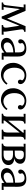

<svg xmlns="http://www.w3.org/2000/svg" viewBox="1706 -2262 572 4023"><g transform="rotate(90 1991.5 -250.0)"><path d="M706.5 0H504.9V-29.8Q536.1 -28.8 550.5 -49.3Q564.9 -69.8 558.1 -115.2L518.6 -371.6L366.2 0H326.2L169.9 -381.8L134.8 -96.7Q133.3 -84 129.9 -67.6Q126.5 -51.3 122.6 -38.6L185.5 -41V0H31.7V-29.8Q47.4 -29.8 57.9 -34.2Q68.4 -38.6 74.7 -47.4Q81.1 -56.2 84.5 -68.8Q87.9 -81.5 89.8 -97.2L134.3 -461.9L72.8 -459V-500H206.1L369.6 -114.3L527.8 -500H645.5V-470.2Q618.2 -470.2 604.2 -453.9Q590.3 -437.5 596.2 -398.4L641.6 -93.8Q643.6 -81.1 643.6 -65.7Q643.6 -50.3 642.1 -38.6L706.5 -41Z M1077.6 -244.6Q1054.7 -243.7 1030 -240.5Q1005.4 -237.3 981.7 -230.7Q958 -224.1 937 -213.9Q916 -203.6 900.4 -189.5Q884.8 -175.3 876 -156.7Q867.2 -138.2 868.2 -114.7Q868.7 -96.2 875.2 -82.3Q881.8 -68.4 892.3 -59.3Q902.8 -50.3 916.5 -45.7Q930.2 -41 945.8 -41Q965.8 -41 983.4 -44.9Q1001 -48.8 1016.8 -56.4Q1032.7 -64 1047.6 -74.7Q1062.5 -85.4 1077.6 -99.6ZM803.2 -396Q803.2 -420.9 817.9 -442.9Q832.5 -464.8 858.9 -481.2Q885.3 -497.6 921.6 -506.8Q958 -516.1 1001 -516.1Q1085 -516.1 1124.8 -471.7Q1164.6 -427.2 1164.1 -330.6L1163.1 -106Q1163.1 -90.3 1162.4 -74.5Q1161.6 -58.6 1159.2 -38.1L1230 -42V0H1086.9Q1084 -17.1 1082.5 -29.8Q1081.1 -42.5 1080.1 -56.6Q1046.4 -22.9 1006.6 -3.4Q966.8 16.1 922.4 16.1Q884.8 16.1 856.7 7.1Q828.6 -2 810.1 -18.1Q791.5 -34.2 782.2 -55.9Q772.9 -77.6 772.9 -102.5Q772.9 -133.3 786.4 -158.7Q799.8 -184.1 822.5 -203.9Q845.2 -223.6 875.5 -238Q905.8 -252.4 939.7 -261.7Q973.6 -271 1009 -275.1Q1044.4 -279.3 1078.1 -278.8V-341.3Q1078.1 -367.2 1075.2 -391.6Q1072.3 -416 1062.3 -436Q1052.2 -456.1 1031 -467.8Q1009.8 -479.5 981.9 -479.5Q965.8 -479.5 951.2 -476.8Q936.5 -474.1 922.4 -467.8Q908.2 -461.4 896.7 -451.2Q885.3 -440.9 877.9 -426.8Q885.3 -418.5 887.9 -408.4Q890.6 -398.4 890.6 -389.2Q890.6 -383.3 888.2 -375.7Q885.7 -368.2 880.6 -361.6Q875.5 -355 867.4 -350.8Q859.4 -346.7 845.7 -346.7Q826.2 -346.7 814.7 -361.1Q803.2 -375.5 803.2 -396Z M1664.1 -425.3Q1657.2 -442.9 1644 -453.4Q1630.9 -463.9 1615.5 -469.7Q1600.1 -475.6 1584.7 -477.3Q1569.3 -479 1559.1 -479Q1524.9 -479 1495.4 -465.1Q1465.8 -451.2 1444.3 -424.3Q1422.9 -397.5 1410.4 -357.4Q1397.9 -317.4 1397.9 -265.6Q1397.9 -215.8 1410.4 -173.6Q1422.9 -131.3 1445.3 -100.8Q1467.8 -70.3 1499.5 -53.2Q1531.2 -36.1 1569.8 -36.1Q1593.3 -36.1 1616.2 -42.7Q1639.2 -49.3 1659.7 -61Q1680.2 -72.8 1697.5 -88.4Q1714.8 -104 1727.1 -122.1L1752.9 -102.1Q1732.9 -70.8 1707.3 -48.6Q1681.6 -26.4 1653.6 -12Q1625.5 2.4 1596.9 9.3Q1568.4 16.1 1543 16.1Q1492.2 16.1 1447.3 -1.2Q1402.3 -18.6 1368.7 -51.5Q1335 -84.5 1315.4 -132.3Q1295.9 -180.2 1295.9 -241.2Q1295.9 -275.9 1304.4 -309.6Q1313 -343.3 1329.1 -373.8Q1345.2 -404.3 1368.2 -430.4Q1391.1 -456.5 1420.2 -475.6Q1449.2 -494.6 1483.6 -505.4Q1518.1 -516.1 1556.6 -516.1Q1598.1 -516.1 1632.3 -505.9Q1666.5 -495.6 1690.9 -478.5Q1715.3 -461.4 1728.5 -439.2Q1741.7 -417 1741.7 -392.6Q1741.7 -371.1 1729.7 -355.7Q1717.8 -340.3 1695.3 -339.8Q1682.1 -339.4 1673.3 -344Q1664.6 -348.6 1659.2 -355.5Q1653.8 -362.3 1651.4 -370.4Q1648.9 -378.4 1648.9 -384.8Q1648.9 -394.5 1652.1 -405.3Q1655.3 -416 1664.1 -425.3Z M2196.3 -425.3Q2189.5 -442.9 2176.3 -453.4Q2163.1 -463.9 2147.7 -469.7Q2132.3 -475.6 2116.9 -477.3Q2101.6 -479 2091.3 -479Q2057.1 -479 2027.6 -465.1Q1998 -451.2 1976.6 -424.3Q1955.1 -397.5 1942.6 -357.4Q1930.2 -317.4 1930.2 -265.6Q1930.2 -215.8 1942.6 -173.6Q1955.1 -131.3 1977.5 -100.8Q2000 -70.3 2031.7 -53.2Q2063.5 -36.1 2102.1 -36.1Q2125.5 -36.1 2148.4 -42.7Q2171.4 -49.3 2191.9 -61Q2212.4 -72.8 2229.7 -88.4Q2247.1 -104 2259.3 -122.1L2285.2 -102.1Q2265.1 -70.8 2239.5 -48.6Q2213.9 -26.4 2185.8 -12Q2157.7 2.4 2129.2 9.3Q2100.6 16.1 2075.2 16.1Q2024.4 16.1 1979.5 -1.2Q1934.6 -18.6 1900.9 -51.5Q1867.2 -84.5 1847.7 -132.3Q1828.1 -180.2 1828.1 -241.2Q1828.1 -275.9 1836.7 -309.6Q1845.2 -343.3 1861.3 -373.8Q1877.4 -404.3 1900.4 -430.4Q1923.3 -456.5 1952.4 -475.6Q1981.4 -494.6 2015.9 -505.4Q2050.3 -516.1 2088.9 -516.1Q2130.4 -516.1 2164.6 -505.9Q2198.7 -495.6 2223.1 -478.5Q2247.6 -461.4 2260.7 -439.2Q2273.9 -417 2273.9 -392.6Q2273.9 -371.1 2262 -355.7Q2250 -340.3 2227.5 -339.8Q2214.4 -339.4 2205.6 -344Q2196.8 -348.6 2191.4 -355.5Q2186 -362.3 2183.6 -370.4Q2181.2 -378.4 2181.2 -384.8Q2181.2 -394.5 2184.3 -405.3Q2187.5 -416 2196.3 -425.3Z M2842.8 -106Q2841.8 -85.9 2841.1 -70.6Q2840.3 -55.2 2837.4 -38.1L2900.4 -41V0H2696.3V-29.8Q2719.2 -29.8 2731.2 -38.8Q2743.2 -47.9 2748.8 -64Q2754.4 -80.1 2755.4 -102.5Q2756.3 -125 2756.8 -151.9V-378.4L2506.8 -64.9Q2506.3 -58.1 2505.6 -51.8Q2504.9 -45.4 2503.9 -38.1L2566.9 -41V0H2362.8V-29.8Q2385.7 -29.8 2397.7 -38.8Q2409.7 -47.9 2415.3 -64Q2420.9 -80.1 2421.9 -102.5Q2422.9 -125 2423.3 -151.9V-394Q2423.3 -414.1 2423.8 -429.4Q2424.3 -444.8 2427.2 -461.9L2364.3 -459V-500H2568.4V-470.2Q2545.4 -470.2 2533.4 -461.2Q2521.5 -452.1 2515.9 -436Q2510.3 -419.9 2509.3 -397.5Q2508.3 -375 2507.8 -348.1V-134.8L2758.3 -443.8Q2758.8 -448.2 2759.3 -452.6Q2759.8 -457 2760.7 -461.9L2697.8 -459V-500H2901.9V-470.2Q2878.9 -470.2 2866.9 -461.2Q2855 -452.1 2849.6 -436Q2844.2 -419.9 2843.5 -397.5Q2842.8 -375 2842.8 -348.1Z M2991.2 -500Q3010.7 -500 3039.8 -500.2Q3068.8 -500.5 3103.5 -500.7Q3138.2 -501 3176.3 -501Q3214.4 -501 3252.4 -501Q3287.6 -501 3316.9 -493.9Q3346.2 -486.8 3367.2 -472.4Q3388.2 -458 3399.7 -436.5Q3411.1 -415 3410.6 -386.2Q3410.6 -365.7 3403.8 -346.7Q3397 -327.6 3383.3 -311.3Q3369.6 -294.9 3348.9 -282.7Q3328.1 -270.5 3299.8 -264.2V-262.7Q3333.5 -261.2 3359.4 -252Q3385.3 -242.7 3402.6 -226.8Q3419.9 -210.9 3429 -189.2Q3438 -167.5 3438 -141.6Q3438 -107.9 3423.8 -81.8Q3409.7 -55.7 3386 -37.4Q3362.3 -19 3331.5 -9.5Q3300.8 0 3267.1 0H2989.7V-29.8Q3007.8 -30.3 3019.5 -36.4Q3031.2 -42.5 3038.1 -53.5Q3044.9 -64.5 3047.4 -79.8Q3049.8 -95.2 3049.8 -115.2V-404.3Q3049.8 -422.4 3050.8 -436.3Q3051.8 -450.2 3054.2 -461.9L2991.2 -459ZM3210.4 -274.4Q3241.2 -274.9 3262.2 -284.7Q3283.2 -294.4 3295.9 -309.6Q3308.6 -324.7 3314 -343.5Q3319.3 -362.3 3318.8 -380.9Q3318.4 -406.7 3309.6 -423.1Q3300.8 -439.5 3286.6 -448.7Q3272.5 -458 3253.9 -461.4Q3235.4 -464.8 3214.8 -464.8Q3196.8 -464.8 3182.1 -462.2Q3167.5 -459.5 3157.2 -451.7Q3147 -443.8 3141.4 -430.4Q3135.7 -417 3135.7 -395.5V-272.9ZM3135.7 -96.7Q3135.7 -77.1 3135 -63.7Q3134.3 -50.3 3133.3 -41Q3141.6 -40 3154.8 -39.8Q3168 -39.6 3180.9 -39.6Q3193.8 -39.6 3204.6 -39.6Q3215.3 -39.6 3218.8 -39.6Q3246.6 -39.6 3269.3 -45.4Q3292 -51.3 3308.1 -63.2Q3324.2 -75.2 3333.3 -94Q3342.3 -112.8 3342.3 -139.2Q3342.3 -165.5 3332.3 -184.1Q3322.3 -202.6 3305.2 -214.6Q3288.1 -226.6 3265.6 -231.9Q3243.2 -237.3 3218.8 -237.3Q3197.3 -237.3 3175 -236.6Q3152.8 -235.8 3135.7 -234.9Z M3806.6 -244.6Q3783.7 -243.7 3759 -240.5Q3734.4 -237.3 3710.7 -230.7Q3687 -224.1 3666 -213.9Q3645 -203.6 3629.4 -189.5Q3613.8 -175.3 3605 -156.7Q3596.2 -138.2 3597.2 -114.7Q3597.7 -96.2 3604.2 -82.3Q3610.8 -68.4 3621.3 -59.3Q3631.8 -50.3 3645.5 -45.7Q3659.2 -41 3674.8 -41Q3694.8 -41 3712.4 -44.9Q3730 -48.8 3745.8 -56.4Q3761.7 -64 3776.6 -74.7Q3791.5 -85.4 3806.6 -99.6ZM3532.2 -396Q3532.2 -420.9 3546.9 -442.9Q3561.5 -464.8 3587.9 -481.2Q3614.3 -497.6 3650.6 -506.8Q3687 -516.1 3730 -516.1Q3814 -516.1 3853.8 -471.7Q3893.6 -427.2 3893.1 -330.6L3892.1 -106Q3892.1 -90.3 3891.4 -74.5Q3890.6 -58.6 3888.2 -38.1L3959 -42V0H3815.9Q3813 -17.1 3811.5 -29.8Q3810.1 -42.5 3809.1 -56.6Q3775.4 -22.9 3735.6 -3.4Q3695.8 16.1 3651.4 16.1Q3613.8 16.1 3585.7 7.1Q3557.6 -2 3539.1 -18.1Q3520.5 -34.2 3511.2 -55.9Q3502 -77.6 3502 -102.5Q3502 -133.3 3515.4 -158.7Q3528.8 -184.1 3551.5 -203.9Q3574.2 -223.6 3604.5 -238Q3634.8 -252.4 3668.7 -261.7Q3702.6 -271 3738 -275.1Q3773.4 -279.3 3807.1 -278.8V-341.3Q3807.1 -367.2 3804.2 -391.6Q3801.3 -416 3791.3 -436Q3781.2 -456.1 3760 -467.8Q3738.8 -479.5 3710.9 -479.5Q3694.8 -479.5 3680.2 -476.8Q3665.5 -474.1 3651.4 -467.8Q3637.2 -461.4 3625.7 -451.2Q3614.3 -440.9 3606.9 -426.8Q3614.3 -418.5 3616.9 -408.4Q3619.6 -398.4 3619.6 -389.2Q3619.6 -383.3 3617.2 -375.7Q3614.7 -368.2 3609.6 -361.6Q3604.5 -355 3596.4 -350.8Q3588.4 -346.7 3574.7 -346.7Q3555.2 -346.7 3543.7 -361.1Q3532.2 -375.5 3532.2 -396Z"/></g></svg>

Font: Lora
Style: Regular
Weight: 400
Designer: Olga Karpushina, Alexei Vanyashin
Foundry: Cyreal (www.cyreal.org, a@cyreal.org)
Version: Version 1.014